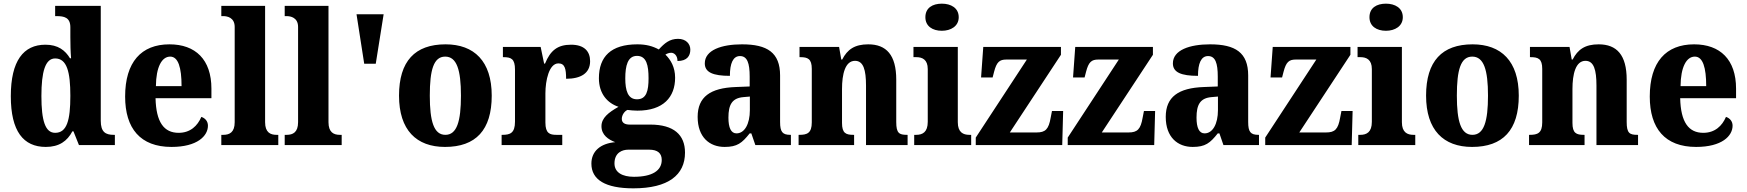

<svg xmlns="http://www.w3.org/2000/svg" viewBox="-20 -792 9533 1048"><path d="M230 10C303 10 347 -22 375 -75H381L411 0H607V-56H601C556 -56 530 -71 530 -133V-760H281V-704H289C330 -704 364 -697 364 -643V-590C364 -553 365 -507 368 -474H362C336 -517 297 -548 228 -548C108 -548 39 -460 39 -267C39 -75 108 10 230 10ZM281 -67C227 -67 206 -133 206 -268C206 -400 227 -473 281 -473C345 -473 364 -400 364 -269C364 -135 345 -67 281 -67Z M916 10C1057 10 1115 -50 1115 -106C1115 -130 1100 -147 1079 -154C1058 -105 1019 -67 955 -67C875 -67 832 -125 829 -256H1134V-308C1134 -467 1047 -550 905 -550C751 -550 663 -453 663 -265C663 -91 746 10 916 10ZM971 -322H831C832 -426 863 -483 909 -483C953 -483 971 -423 971 -322Z M1188 0H1499V-56H1489C1456 -56 1427 -69 1427 -125V-760H1188V-704H1199C1219 -704 1261 -697 1261 -645V-125C1261 -69 1232 -56 1199 -56H1188Z M1534 0H1845V-56H1835C1802 -56 1773 -69 1773 -125V-760H1534V-704H1545C1565 -704 1607 -697 1607 -645V-125C1607 -69 1578 -56 1545 -56H1534Z M1968 -444H2031L2074 -714H1926Z M2409 10C2577 10 2664 -82 2664 -270C2664 -458 2568 -550 2412 -550C2245 -550 2158 -458 2158 -270C2158 -82 2253 10 2409 10ZM2411 -56C2348 -56 2326 -130 2326 -270C2326 -411 2347 -483 2410 -483C2473 -483 2496 -411 2496 -270C2496 -130 2474 -56 2411 -56Z M2718 0H3049V-56H3017C2981 -56 2957 -64 2957 -123V-282C2957 -353 2977 -446 3028 -446C3063 -446 3070 -417 3070 -362C3150 -362 3201 -392 3201 -458C3201 -511 3170 -548 3097 -548C3023 -548 2984 -516 2955 -445H2950L2931 -536H2725V-480H2728C2770 -480 2791 -471 2791 -412V-128C2791 -65 2764 -56 2722 -56H2718Z M3437 236C3628 236 3719 163 3719 41C3719 -56 3658 -112 3529 -112H3417C3393 -112 3374 -120 3374 -143C3374 -165 3390 -186 3405 -192C3416 -190 3446 -188 3459 -188C3601 -188 3665 -262 3665 -368C3665 -425 3641 -466 3612 -494C3620 -499 3631 -504 3644 -504C3658 -504 3678 -491 3678 -459C3731 -459 3748 -488 3748 -521C3748 -553 3724 -580 3681 -580C3635 -580 3607 -556 3576 -522C3543 -540 3507 -550 3459 -550C3315 -550 3249 -483 3249 -365C3249 -280 3296 -229 3356 -209C3301 -178 3263 -148 3263 -103C3263 -55 3301 -30 3338 -16C3258 -9 3208 33 3208 101C3208 189 3284 236 3437 236ZM3457 -250C3407 -250 3393 -298 3393 -364C3393 -433 3406 -487 3457 -487C3509 -487 3520 -435 3520 -365C3520 -297 3509 -250 3457 -250ZM3440 173C3378 173 3334 150 3334 100C3334 40 3378 25 3409 25H3524C3570 25 3592 45 3592 81C3592 140 3539 173 3440 173Z M3935 10C4004 10 4030 -11 4072 -64H4081L4103 0H4297V-56H4294C4251 -56 4238 -72 4238 -126V-380C4238 -505 4168 -550 4030 -550C3919 -550 3827 -519 3827 -446C3827 -397 3872 -378 3964 -378C3964 -446 3981 -486 4019 -486C4059 -486 4072 -447 4072 -374V-320L3996 -317C3857 -312 3788 -263 3788 -154C3788 -42 3854 10 3935 10ZM4000 -64C3970 -64 3956 -95 3956 -150C3956 -221 3976 -257 4039 -262L4073 -265V-191C4073 -115 4044 -64 4000 -64Z M4339 0H4642V-56H4638C4597 -56 4576 -65 4576 -121V-306C4576 -387 4593 -460 4647 -460C4693 -460 4707 -410 4707 -325V0H4934V-56H4930C4888 -56 4872 -65 4872 -126V-357C4872 -492 4818 -550 4719 -550C4645 -550 4605 -522 4577 -467H4572L4560 -536H4344V-480H4348C4389 -480 4411 -471 4411 -416V-124C4411 -65 4385 -56 4343 -56H4339Z M5121 -624C5170 -624 5213 -649 5213 -698C5213 -749 5170 -772 5121 -772C5070 -772 5031 -749 5031 -698C5031 -649 5070 -624 5121 -624ZM4970 0H5281V-56H5271C5238 -56 5208 -69 5208 -125V-536H4966V-480H4982C5014 -480 5044 -467 5044 -415V-127C5044 -70 5015 -56 4981 -56H4970Z M5306 0H5778L5783 -186H5722L5715 -150C5704 -86 5686 -69 5638 -69H5492L5771 -493V-536H5347L5335 -369H5398L5406 -400C5420 -454 5436 -467 5473 -467H5585L5306 -41Z M5808 0H6280L6285 -186H6224L6217 -150C6206 -86 6188 -69 6140 -69H5994L6273 -493V-536H5849L5837 -369H5900L5908 -400C5922 -454 5938 -467 5975 -467H6087L5808 -41Z M6490 10C6559 10 6585 -11 6627 -64H6636L6658 0H6852V-56H6849C6806 -56 6793 -72 6793 -126V-380C6793 -505 6723 -550 6585 -550C6474 -550 6382 -519 6382 -446C6382 -397 6427 -378 6519 -378C6519 -446 6536 -486 6574 -486C6614 -486 6627 -447 6627 -374V-320L6551 -317C6412 -312 6343 -263 6343 -154C6343 -42 6409 10 6490 10ZM6555 -64C6525 -64 6511 -95 6511 -150C6511 -221 6531 -257 6594 -262L6628 -265V-191C6628 -115 6599 -64 6555 -64Z M6886 0H7358L7363 -186H7302L7295 -150C7284 -86 7266 -69 7218 -69H7072L7351 -493V-536H6927L6915 -369H6978L6986 -400C7000 -454 7016 -467 7053 -467H7165L6886 -41Z M7545 -624C7594 -624 7637 -649 7637 -698C7637 -749 7594 -772 7545 -772C7494 -772 7455 -749 7455 -698C7455 -649 7494 -624 7545 -624ZM7394 0H7705V-56H7695C7662 -56 7632 -69 7632 -125V-536H7390V-480H7406C7438 -480 7468 -467 7468 -415V-127C7468 -70 7439 -56 7405 -56H7394Z M8015 10C8183 10 8270 -82 8270 -270C8270 -458 8174 -550 8018 -550C7851 -550 7764 -458 7764 -270C7764 -82 7859 10 8015 10ZM8017 -56C7954 -56 7932 -130 7932 -270C7932 -411 7953 -483 8016 -483C8079 -483 8102 -411 8102 -270C8102 -130 8080 -56 8017 -56Z M8326 0H8629V-56H8625C8584 -56 8563 -65 8563 -121V-306C8563 -387 8580 -460 8634 -460C8680 -460 8694 -410 8694 -325V0H8921V-56H8917C8875 -56 8859 -65 8859 -126V-357C8859 -492 8805 -550 8706 -550C8632 -550 8592 -522 8564 -467H8559L8547 -536H8331V-480H8335C8376 -480 8398 -471 8398 -416V-124C8398 -65 8372 -56 8330 -56H8326Z M9238 10C9379 10 9437 -50 9437 -106C9437 -130 9422 -147 9401 -154C9380 -105 9341 -67 9277 -67C9197 -67 9154 -125 9151 -256H9456V-308C9456 -467 9369 -550 9227 -550C9073 -550 8985 -453 8985 -265C8985 -91 9068 10 9238 10ZM9293 -322H9153C9154 -426 9185 -483 9231 -483C9275 -483 9293 -423 9293 -322Z"/></svg>

Font: Noto Serif Bengali SemiCondensed ExtraBold
Style: Regular
Weight: 800
Width: 4
Designer: Juan Bruce, Universal Thirst, Indian Type Foundry and the Monotype Design Team.
Foundry: Monotype Imaging Inc.
Version: Version 2.003